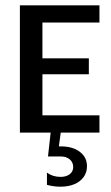

<svg xmlns="http://www.w3.org/2000/svg" viewBox="-20 -500 420 724"><path d="M55 0V-480H355V-415H140V-280H315V-220H140V-65H355V0H209L202 52H210Q254 52 281 72.5Q308 93 308 127Q308 150 295.5 167.5Q283 185 260.5 194.5Q238 204 208 204Q182 204 157 197V151Q179 167 208 167Q222 167 233 162.5Q244 158 250 149.5Q256 141 256 130Q256 112 243 101Q230 90 209 90H161L171 0Z"/></svg>

Font: Glametrix
Style: Bold
Weight: 700
Designer: gluk
Foundry: gluk
Version: Version 0.40